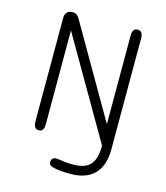

<svg xmlns="http://www.w3.org/2000/svg" viewBox="-119 -717 856 990"><g transform="rotate(15 309.5 -222.0)"><path d="M465.5 -586.5V-113.5L186.5 -596C175 -615.5 167.5 -625.5 145.5 -625.5H144.5C120.5 -625.5 106 -610.5 106 -584V-31.5C106 -4.5 116 8 134 8C152 8 161.5 -4.5 161.5 -31.5V-532.5L470 0C470 111 421.5 133 344 133C321 133 295 129.5 275.5 126.5C269 125.5 264 125 258.5 125C244 125 233.5 135 233.5 149C233.5 162.5 240 170 257.5 174.5C281.5 181 317.5 183 350.5 183C461 183 521.5 122 521.5 7.5V-586.5C521.5 -613.5 511.5 -625.5 493.5 -625.5C475.5 -625.5 465.5 -613.5 465.5 -586.5Z"/></g></svg>

Font: RTM Light Light
Style: Regular
Weight: 300
Designer: after Tyler Finck
Foundry: An Endless Supply
Version: Version 1.000;Glyphs 3.2.1 (3258)